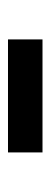

<svg xmlns="http://www.w3.org/2000/svg" viewBox="154 -916 125 473"><g transform="rotate(90 216.5 -679.5)"><path d="M355.5 -721.7V-636.7H77.1V-721.7Z"/></g></svg>

Font: Inter 20pt SemiBold
Style: Regular
Weight: 600
Version: Version 4.001;git-66647c0bb